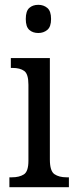

<svg xmlns="http://www.w3.org/2000/svg" viewBox="-20 -777 318 797"><path d="M139 -640Q116 -640 101.5 -653Q87 -666 87 -698Q87 -731 101.5 -744Q116 -757 139 -757Q161 -757 176.5 -744Q192 -731 192 -698Q192 -666 176.5 -653Q161 -640 139 -640ZM19 0V-41H30Q60 -41 79 -53Q98 -65 98 -110V-425Q98 -470 80.5 -482.5Q63 -495 33 -495H25V-536H187V-115Q187 -67 206 -54Q225 -41 256 -41H266V0Z"/></svg>

Font: Noto Serif Hebrew Condensed
Style: Regular
Weight: 400
Width: 3
Designer: Monotype Design Team
Foundry: Monotype Imaging Inc.
Version: Version 2.004; ttfautohint (v1.8.4.7-5d5b)